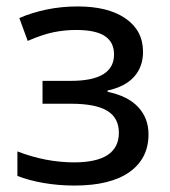

<svg xmlns="http://www.w3.org/2000/svg" viewBox="-20 -566 528 596"><path d="M211 10Q162 10 115.5 2Q69 -6 34 -20V-96Q122 -62 210 -62Q349 -62 349 -154Q349 -200 313 -222Q277 -244 200 -244H112V-315H200Q334 -315 334 -397Q334 -435 305.5 -454Q277 -473 216 -473Q181 -473 146.5 -466Q112 -459 66 -439L40 -510Q79 -527 125 -536.5Q171 -546 221 -546Q316 -546 370 -508.5Q424 -471 424 -405Q424 -359 396.5 -328Q369 -297 314 -285V-281Q377 -268 409 -233.5Q441 -199 441 -149Q441 -74 382 -32Q323 10 211 10Z"/></svg>

Font: Noto Sans Historical
Style: Regular
Weight: 400
Designer: Monotype Design Team
Foundry: Monotype Imaging Inc.
Version: Version 2.013; ttfautohint (v1.8.4.7-5d5b)